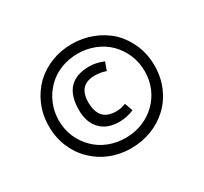

<svg xmlns="http://www.w3.org/2000/svg" viewBox="-117 -667 918 866"><g transform="rotate(-30 342.0 -234.0)"><path d="M536 -431Q498 -466 447.5 -485.5Q397 -505 340 -505Q284 -505 234.5 -485.5Q185 -466 148 -431Q110 -394 88.5 -343.5Q67 -293 67 -234Q67 -175 88.5 -124.5Q110 -74 148 -38Q185 -2 234.5 17.5Q284 37 340 37Q397 37 447.5 17.5Q498 -2 536 -38Q574 -74 595.5 -124.5Q617 -175 617 -234Q617 -293 595.5 -343.5Q574 -394 536 -431ZM501 -78Q470 -48 429 -32Q388 -16 343 -16Q296 -16 255 -32Q214 -48 184 -78Q153 -108 136 -148Q119 -188 119 -234Q119 -280 136 -320.5Q153 -361 184 -392Q214 -422 255 -438Q296 -454 343 -454Q388 -454 429 -438Q470 -422 501 -392Q532 -361 549 -320.5Q566 -280 566 -234Q566 -188 549 -148Q532 -108 501 -78ZM430 -109 415 -151Q388 -141 367 -141Q318 -141 296.5 -166.5Q275 -192 275 -239Q275 -330 361 -330Q389 -330 418 -320L433 -362Q394 -378 359 -378Q221 -378 221 -230Q221 -166 256 -129.5Q291 -93 353 -93Q391 -93 430 -109Z"/></g></svg>

Font: Cambay Devanagari
Style: Italic
Weight: 400
Italic angle: -11°
Designer: Pooja Saxena
Foundry: Pooja Saxena
Version: Version 1.018;PS 001.018;hotconv 1.0.70;makeotf.lib2.5.58329